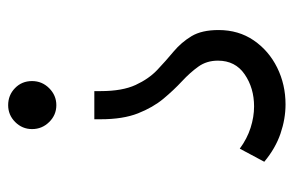

<svg xmlns="http://www.w3.org/2000/svg" viewBox="-142 -562 703 459"><g transform="rotate(90 209.5 -332.5)"><path d="M51.8 -503.4Q51.8 -551.3 76.4 -587.4Q101.1 -623.5 141.6 -643.6Q182.1 -663.6 229.5 -663.6Q264.2 -663.6 299.3 -651.6Q334.5 -639.6 366.7 -612.8L335.4 -554.2Q311.5 -571.8 285.4 -580.1Q259.3 -588.4 234.4 -588.4Q190.4 -588.4 157.7 -565.9Q125 -543.5 125 -502Q125 -475.1 139.2 -455.3Q153.3 -435.5 174.3 -416Q195.3 -396.5 216.1 -371.6Q236.8 -346.7 251 -310.8Q265.1 -274.9 265.1 -221.7V-206.5H197.8V-221.7Q197.8 -273.4 183.1 -305.2Q168.5 -336.9 146.7 -357.4Q125 -377.9 103 -396.2Q81.1 -414.6 66.4 -439Q51.8 -463.4 51.8 -503.4ZM173.8 -57.6Q173.8 -81.5 190.9 -98.6Q208 -115.7 231.4 -115.7Q254.9 -115.7 271.7 -98.6Q288.6 -81.5 288.6 -57.6Q288.6 -34.2 271.7 -17.3Q254.9 -0.5 231.4 -0.5Q207.5 -0.5 190.7 -16.8Q173.8 -33.2 173.8 -57.6Z"/></g></svg>

Font: Vazirmatn RD Light
Style: Regular
Weight: 300
Designer: Saber Rastikerdar
Foundry: Saber Rastikerdar
Version: Version 32.102